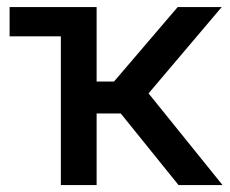

<svg xmlns="http://www.w3.org/2000/svg" viewBox="-20 -536 665 556"><path d="M7.8 -430.7V-515.6H259.8V-299.8H310.1L494.6 -515.6H622.1L410.2 -265.6L624.5 0H497.1L329.6 -207.5H259.8V0H156.2V-430.7Z"/></svg>

Font: Inter Display Medium
Style: Regular
Weight: 500
Designer: Rasmus Andersson
Foundry: rsms
Version: Version 4.001;git-9221beed3